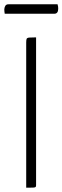

<svg xmlns="http://www.w3.org/2000/svg" viewBox="-63 -874 291 894"><path d="M59 0V-676Q59 -688 61 -693Q63 -698 73 -699Q83 -700 105 -700V-12Q105 -6 103 -3.5Q101 -1 91.5 -0.5Q82 0 59 0ZM-41 -810Q-42 -816 -42.5 -821Q-43 -826 -43 -831Q-42 -842 -37.5 -848Q-33 -854 -24 -854H205Q207 -848 207.5 -843Q208 -838 208 -833Q208 -822 203.5 -816Q199 -810 190 -810Z"/></svg>

Font: Yanone Kaffeesatz ExtraLight Light
Style: Regular
Weight: 300
Version: Version 2.003